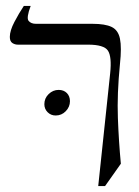

<svg xmlns="http://www.w3.org/2000/svg" viewBox="-20 -605 466 645"><path d="M310 20 350 -358Q356 -415 342.5 -435Q329 -455 276 -455H40Q30 -455 21.5 -460.5Q13 -466 13 -481Q13 -502 28.5 -531.5Q44 -561 60 -585H83Q68 -545 76 -535Q84 -525 101 -525H291Q333 -525 355 -514.5Q377 -504 383 -475Q389 -446 383 -390Q373 -289 376 -209Q379 -129 386 -55L333 20ZM167 -217Q151 -217 140 -228Q129 -239 129 -255Q129 -275 143.5 -289Q158 -303 177 -303Q194 -303 204.5 -292.5Q215 -282 215 -265Q215 -246 201 -231.5Q187 -217 167 -217Z"/></svg>

Font: Bona Nova
Style: Italic
Weight: 400
Italic angle: -4°
Designer: Mateusz Machalski
Foundry: Capitalics
Version: Version 4.001; ttfautohint (v1.8.3)